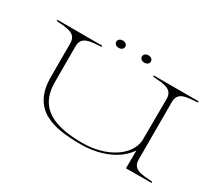

<svg xmlns="http://www.w3.org/2000/svg" viewBox="-145 -1111 1606 1427"><g transform="rotate(30 657.5 -397.5)"><path d="M1261 -690V-700H876V-690C972 -683 1046 -682 1046 -596L1044 -239C1034 -105 872 0 667 0C442 0 264 -55 264 -291V-596C264 -684 340 -683 434 -690V-700H49V-690C145 -683 219 -682 219 -596V-310C219 -31 416 15 659 15C838 15 979 -54 1043 -153L1042 1L1261 0V-10C1167 -17 1091 -16 1091 -104V-596C1091 -684 1167 -683 1261 -690ZM547 -747C571 -747 586 -761 586 -778C586 -796 571 -810 547 -810C524 -810 509 -796 509 -778C509 -761 524 -747 547 -747ZM767 -747C791 -747 806 -761 806 -778C806 -796 791 -810 767 -810C744 -810 729 -796 729 -778C729 -761 744 -747 767 -747Z"/></g></svg>

Font: Sprat Extended Thin
Style: Regular
Weight: 100
Width: 9
Designer: Ethan Nakache
Foundry: Collletttivo
Version: Version 2.000;Glyphs 3.2 (3217)